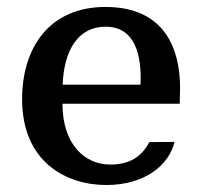

<svg xmlns="http://www.w3.org/2000/svg" viewBox="-20 -525 585 555"><path d="M43.9 -238.3C43.9 -57.1 170.9 9.8 287.1 9.8C401.4 9.8 469.7 -50.3 484.4 -114.7L411.6 -114.3C390.1 -73.2 356 -49.3 298.8 -49.3C225.1 -49.3 160.6 -107.4 160.6 -225.1H499.5C500 -237.8 500.5 -258.3 500.5 -271C500.5 -383.3 456.5 -504.9 284.7 -504.9C123 -504.9 43.9 -387.2 43.9 -238.3ZM161.1 -280.3C165 -381.8 207 -447.8 285.2 -447.8C370.1 -447.8 390.1 -366.7 386.2 -280.3Z"/></svg>

Font: Arbutus Slab
Style: Regular
Weight: 400
Designer: Karolina Lach
Foundry: Karolina Lach
Version: Version 1.001